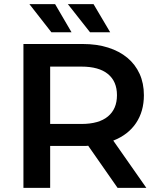

<svg xmlns="http://www.w3.org/2000/svg" viewBox="-20 -914 771 934"><path d="M552 0 409 -205Q404 -204 397 -204H224V0H94V-700H382Q451 -700 506 -682.5Q561 -665 599.5 -633Q638 -601 659 -555Q680 -509 680 -451Q680 -372 641.5 -315Q603 -258 531 -230L692 0ZM376 -590H224V-311H376Q461 -311 505 -347.5Q549 -384 549 -451Q549 -518 505 -554Q461 -590 376 -590ZM123 -894H248L328 -757H230ZM310 -894H435L516 -757H418Z"/></svg>

Font: CMG Sans SemiBold
Style: Regular
Weight: 600
Designer: Julieta Ulanovsky
Foundry: Julieta Ulanovsky
Version: Version 7.200